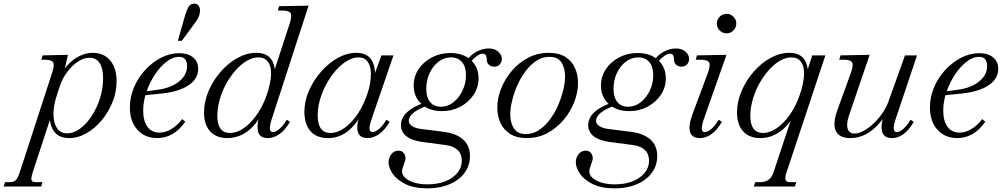

<svg xmlns="http://www.w3.org/2000/svg" viewBox="-147 -744 5506 1054"><path d="M-127 280 -119 256H-95Q-72 256 -60.5 245Q-49 234 -38 200L139 -344Q153 -386 145 -401Q137 -416 101 -416H80L87 -440L226 -443L200 -330L184 -329Q218 -391 265.5 -422.5Q313 -454 362 -454Q423 -454 458 -412Q493 -370 493 -298Q493 -240 471 -184.5Q449 -129 411.5 -84Q374 -39 327.5 -12.5Q281 14 233 14Q167 14 142 -35Q117 -84 128 -157L138 -120L33 201Q22 235 26 245.5Q30 256 52 256H86L79 280ZM223 -12Q258 -12 293 -38Q328 -64 356.5 -107.5Q385 -151 402 -205Q419 -259 419 -315Q419 -369 400 -398Q381 -427 344 -427Q313 -427 281 -406Q249 -385 222 -349Q195 -313 180 -267L165 -221Q146 -164 146.5 -116.5Q147 -69 166 -40.5Q185 -12 223 -12Z M716 14Q648 14 607 -32Q566 -78 566 -154Q566 -211 588.5 -264.5Q611 -318 650 -360Q689 -402 737 -427Q785 -452 836 -452Q885 -452 913 -429Q941 -406 941 -365Q941 -312 889 -276.5Q837 -241 744 -231L648 -221L651 -242L723 -252Q794 -262 837 -297.5Q880 -333 880 -382Q880 -432 835 -432Q802 -432 767.5 -405.5Q733 -379 704 -335.5Q675 -292 657 -240Q639 -188 639 -137Q639 -80 662.5 -48Q686 -16 729 -16Q761 -16 793.5 -35.5Q826 -55 853 -90L870 -76Q838 -30 799.5 -8Q761 14 716 14ZM829 -520 871 -666Q879 -692 889 -708Q899 -724 920 -724Q935 -724 943 -713Q951 -702 951 -687Q951 -675 946.5 -659Q942 -643 921 -615L851 -520Z M1101 14Q1040 14 1006.5 -23Q973 -60 973 -126Q973 -186 998 -244.5Q1023 -303 1064.5 -350.5Q1106 -398 1157 -426Q1208 -454 1260 -454Q1312 -454 1337.5 -424Q1363 -394 1363 -336L1351 -332L1443 -614Q1457 -656 1448.5 -671Q1440 -686 1405 -686H1378L1385 -710L1547 -713L1343 -85Q1322 -19 1352 -19Q1368 -19 1389.5 -38.5Q1411 -58 1427 -87L1445 -75Q1419 -31 1388 -8.5Q1357 14 1322 14Q1301 14 1287.5 5Q1274 -4 1269.5 -21.5Q1265 -39 1268 -65Q1271 -91 1283 -126L1290 -120Q1258 -56 1208.5 -21Q1159 14 1101 14ZM1116 -14Q1152 -14 1189 -39Q1226 -64 1258 -107.5Q1290 -151 1312 -208Q1326 -245 1333.5 -280Q1341 -315 1341 -341Q1341 -383 1323 -406Q1305 -429 1271 -429Q1241 -429 1209.5 -411Q1178 -393 1149.5 -361.5Q1121 -330 1098 -290Q1075 -250 1061.5 -205.5Q1048 -161 1046 -117Q1043 -14 1116 -14Z M1655 14Q1589 14 1556.5 -25Q1524 -64 1524 -130Q1524 -189 1549 -246Q1574 -303 1615.5 -350.5Q1657 -398 1707.5 -426Q1758 -454 1809 -454Q1863 -454 1888.5 -420.5Q1914 -387 1912 -319L1902 -317L1947 -440H2013L1891 -85Q1869 -19 1898 -19Q1915 -19 1936.5 -38.5Q1958 -58 1974 -87L1992 -75Q1967 -32 1935.5 -9Q1904 14 1870 14Q1828 14 1817.5 -20Q1807 -54 1830 -116L1832 -105Q1795 -45 1751 -15.5Q1707 14 1655 14ZM1667 -14Q1706 -14 1745.5 -42.5Q1785 -71 1818.5 -121.5Q1852 -172 1873 -239Q1882 -267 1885.5 -292.5Q1889 -318 1889 -338Q1889 -381 1871.5 -405Q1854 -429 1822 -429Q1783 -429 1743 -400Q1703 -371 1670 -323.5Q1637 -276 1617 -220.5Q1597 -165 1597 -111Q1597 -14 1667 -14Z M2200 290Q2126 290 2078.5 266.5Q2031 243 2008.5 209.5Q1986 176 1986 147Q1986 121 2001.5 102Q2017 83 2040 83Q2060 83 2069.5 96.5Q2079 110 2079 124Q2079 130 2077 137Q2075 144 2070 159Q2060 185 2060 196Q2060 217 2078 233Q2096 249 2127.5 258.5Q2159 268 2200 268Q2255 268 2297 251.5Q2339 235 2363.5 205.5Q2388 176 2388 139Q2388 64 2298 52L2169 35Q2113 27 2083.5 3.5Q2054 -20 2054 -57Q2054 -97 2087.5 -128Q2121 -159 2185 -181L2200 -164Q2150 -147 2123.5 -125.5Q2097 -104 2097 -81Q2097 -64 2115 -52Q2133 -40 2164 -36L2284 -21Q2358 -12 2395.5 22Q2433 56 2433 113Q2433 152 2416 184.5Q2399 217 2368 240.5Q2337 264 2294 277Q2251 290 2200 290ZM2279 -134Q2209 -134 2166.5 -173Q2124 -212 2124 -274Q2124 -324 2151 -364.5Q2178 -405 2224 -429Q2270 -453 2325 -453Q2395 -453 2437.5 -414.5Q2480 -376 2480 -314Q2480 -264 2452.5 -223Q2425 -182 2379.5 -158Q2334 -134 2279 -134ZM2274 -158Q2311 -158 2342 -182.5Q2373 -207 2392 -246.5Q2411 -286 2411 -331Q2411 -378 2389 -403.5Q2367 -429 2329 -429Q2291 -429 2260 -405Q2229 -381 2211 -342Q2193 -303 2193 -257Q2193 -210 2214 -184Q2235 -158 2274 -158ZM2566 -378Q2550 -378 2537.5 -388Q2525 -398 2525 -417Q2525 -431 2520.5 -440Q2516 -449 2502 -449Q2489 -449 2473.5 -438.5Q2458 -428 2435 -403L2417 -413Q2434 -441 2468 -459.5Q2502 -478 2536 -478Q2568 -478 2588 -460.5Q2608 -443 2608 -420Q2608 -404 2597 -391Q2586 -378 2566 -378Z M2745 14Q2689 14 2653 -9Q2617 -32 2600 -70Q2583 -108 2583 -153Q2583 -205 2604 -258Q2625 -311 2663 -355.5Q2701 -400 2752.5 -427Q2804 -454 2865 -454Q2922 -454 2957.5 -431Q2993 -408 3009.5 -370.5Q3026 -333 3026 -289Q3026 -237 3005.5 -184Q2985 -131 2947 -86Q2909 -41 2858 -13.5Q2807 14 2745 14ZM2740 -8Q2779 -8 2812 -30Q2845 -52 2871.5 -87.5Q2898 -123 2916.5 -165.5Q2935 -208 2945 -249.5Q2955 -291 2955 -325Q2955 -369 2935.5 -400.5Q2916 -432 2869 -432Q2830 -432 2797 -410Q2764 -388 2737.5 -352.5Q2711 -317 2692.5 -274.5Q2674 -232 2664 -190Q2654 -148 2654 -115Q2654 -72 2673.5 -40Q2693 -8 2740 -8Z M3228 290Q3154 290 3106.5 266.5Q3059 243 3036.5 209.5Q3014 176 3014 147Q3014 121 3029.5 102Q3045 83 3068 83Q3088 83 3097.5 96.5Q3107 110 3107 124Q3107 130 3105 137Q3103 144 3098 159Q3088 185 3088 196Q3088 217 3106 233Q3124 249 3155.5 258.5Q3187 268 3228 268Q3283 268 3325 251.5Q3367 235 3391.5 205.5Q3416 176 3416 139Q3416 64 3326 52L3197 35Q3141 27 3111.5 3.5Q3082 -20 3082 -57Q3082 -97 3115.5 -128Q3149 -159 3213 -181L3228 -164Q3178 -147 3151.5 -125.5Q3125 -104 3125 -81Q3125 -64 3143 -52Q3161 -40 3192 -36L3312 -21Q3386 -12 3423.5 22Q3461 56 3461 113Q3461 152 3444 184.5Q3427 217 3396 240.5Q3365 264 3322 277Q3279 290 3228 290ZM3307 -134Q3237 -134 3194.5 -173Q3152 -212 3152 -274Q3152 -324 3179 -364.5Q3206 -405 3252 -429Q3298 -453 3353 -453Q3423 -453 3465.5 -414.5Q3508 -376 3508 -314Q3508 -264 3480.5 -223Q3453 -182 3407.5 -158Q3362 -134 3307 -134ZM3302 -158Q3339 -158 3370 -182.5Q3401 -207 3420 -246.5Q3439 -286 3439 -331Q3439 -378 3417 -403.5Q3395 -429 3357 -429Q3319 -429 3288 -405Q3257 -381 3239 -342Q3221 -303 3221 -257Q3221 -210 3242 -184Q3263 -158 3302 -158ZM3594 -378Q3578 -378 3565.5 -388Q3553 -398 3553 -417Q3553 -431 3548.5 -440Q3544 -449 3530 -449Q3517 -449 3501.5 -438.5Q3486 -428 3463 -403L3445 -413Q3462 -441 3496 -459.5Q3530 -478 3564 -478Q3596 -478 3616 -460.5Q3636 -443 3636 -420Q3636 -404 3625 -391Q3614 -378 3594 -378Z M3694 14Q3652 14 3641.5 -19Q3631 -52 3653 -113L3739 -344Q3754 -385 3746 -400.5Q3738 -416 3701 -416H3672L3679 -440L3841 -443L3715 -85Q3693 -19 3721 -19Q3738 -19 3759.5 -37.5Q3781 -56 3798 -87L3816 -75Q3764 14 3694 14ZM3843 -561Q3819 -561 3803.5 -577Q3788 -593 3788 -615Q3788 -636 3803.5 -652Q3819 -668 3843 -668Q3864 -668 3879.5 -652Q3895 -636 3895 -615Q3895 -593 3879.5 -577Q3864 -561 3843 -561Z M3991 280 3999 256H4029Q4052 256 4071 243.5Q4090 231 4100 200L4208 -126L4216 -120Q4184 -56 4134.5 -21Q4085 14 4027 14Q3966 14 3932.5 -23Q3899 -60 3899 -126Q3899 -186 3924 -244.5Q3949 -303 3990.5 -350.5Q4032 -398 4083 -426Q4134 -454 4186 -454Q4238 -454 4263.5 -424Q4289 -394 4289 -336L4277 -332L4312 -440H4384L4171 201Q4162 228 4165 242Q4168 256 4190 256H4224L4217 280ZM4042 -14Q4078 -14 4115 -39Q4152 -64 4184 -107.5Q4216 -151 4238 -208Q4252 -245 4259.5 -280Q4267 -315 4267 -341Q4267 -383 4249 -406Q4231 -429 4197 -429Q4167 -429 4135.5 -411Q4104 -393 4075.5 -361.5Q4047 -330 4024 -290Q4001 -250 3987.5 -205.5Q3974 -161 3972 -117Q3969 -14 4042 -14Z M4521 14Q4460 14 4441.5 -25Q4423 -64 4449 -137L4524 -344Q4539 -385 4531 -400.5Q4523 -416 4486 -416H4460L4467 -440L4627 -443L4513 -108Q4498 -63 4506.5 -37Q4515 -11 4544 -11Q4567 -11 4594.5 -26Q4622 -41 4648.5 -66Q4675 -91 4696.5 -122Q4718 -153 4730 -186L4821 -440H4887L4768 -85Q4747 -19 4776 -19Q4793 -19 4814.5 -39Q4836 -59 4851 -87L4869 -75Q4818 14 4749 14Q4707 14 4696 -19Q4685 -52 4706 -113L4711 -107Q4669 -46 4621.5 -16Q4574 14 4521 14Z M5108 14Q5040 14 4999 -32Q4958 -78 4958 -154Q4958 -211 4980.5 -264.5Q5003 -318 5042 -360Q5081 -402 5129 -427Q5177 -452 5228 -452Q5277 -452 5305 -429Q5333 -406 5333 -365Q5333 -312 5281 -276.5Q5229 -241 5136 -231L5040 -221L5043 -242L5115 -252Q5186 -262 5229 -297.5Q5272 -333 5272 -382Q5272 -432 5227 -432Q5194 -432 5159.5 -405.5Q5125 -379 5096 -335.5Q5067 -292 5049 -240Q5031 -188 5031 -137Q5031 -80 5054.5 -48Q5078 -16 5121 -16Q5153 -16 5185.5 -35.5Q5218 -55 5245 -90L5262 -76Q5230 -30 5191.5 -8Q5153 14 5108 14Z"/></svg>

Font: Baskervville
Style: Italic
Weight: 400
Italic angle: -18°
Designer: ANRT
Foundry: ANRT
Version: Version 1.100